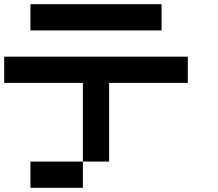

<svg xmlns="http://www.w3.org/2000/svg" viewBox="-20 -895 1040 915"><path d="M0 -500V-625H875V-500H500V-125H375V-500ZM125 0V-125H375V0ZM125 -750V-875H750V-750Z"/></svg>

Font: GalmuriMono7 Regular
Style: Regular
Weight: 400
Designer: Lee Minseo (quiple)
Version: Version 2.399;hotconv 1.1.1;makeotfexe 2.6.0 DEVELOPMENT